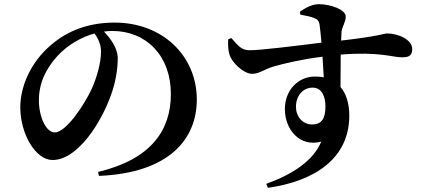

<svg xmlns="http://www.w3.org/2000/svg" viewBox="-20 -823 2040 918"><path d="M477 -672C490 -674 504 -675 517 -675C679 -675 797 -557 797 -373C797 -200 702 -61 449 -1L453 18C789 4 921 -158 921 -347C921 -555 758 -715 528 -715C406 -715 305 -678 224 -608C123 -523 77 -404 77 -311C77 -181 151 -58 231 -58C353 -58 465 -240 510 -367C533 -428 543 -494 543 -545C543 -593 507 -641 477 -672ZM432 -663C449 -640 463 -610 463 -577C463 -524 444 -455 418 -397C386 -328 298 -190 242 -190C200 -190 166 -264 166 -343C166 -425 198 -493 256 -557C304 -608 367 -645 432 -663Z M1472 -228C1426 -228 1395 -267 1395 -312C1395 -365 1428 -404 1475 -404C1517 -404 1536 -364 1536 -315C1536 -257 1519 -228 1472 -228ZM1486 -457C1404 -457 1342 -390 1342 -302C1342 -201 1416 -118 1516 -146C1477 -52 1375 12 1253 56L1261 75C1481 44 1650 -63 1650 -270C1650 -323 1638 -372 1608 -407L1609 -562C1793 -577 1857 -549 1901 -549C1931 -549 1951 -554 1951 -588C1951 -634 1884 -663 1831 -663C1815 -663 1795 -650 1611 -629L1613 -672C1616 -696 1633 -717 1633 -744C1633 -777 1561 -803 1504 -803C1471 -803 1438 -784 1414 -767L1416 -753C1444 -748 1468 -743 1484 -736C1500 -729 1505 -722 1508 -705C1511 -684 1514 -653 1517 -619C1404 -605 1215 -581 1172 -583C1137 -583 1122 -600 1086 -641L1071 -635C1070 -613 1070 -585 1077 -563C1088 -523 1146 -470 1185 -470C1220 -470 1241 -491 1288 -505C1336 -519 1420 -539 1522 -552L1528 -453C1515 -456 1501 -457 1486 -457Z"/></svg>

Font: Noto Serif CJK HK
Style: Bold
Weight: 700
Designer: Ryoko NISHIZUKA 西塚涼子 (kana & ideographs); Frank Grießhammer (Latin, Greek & Cyrillic); Wenlong ZHANG 张文龙 (bopomofo); San
Foundry: Adobe
Version: Version 2.001;hotconv 1.1.0;makeotfexe 2.6.0